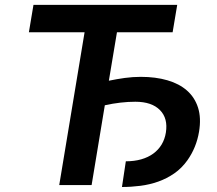

<svg xmlns="http://www.w3.org/2000/svg" viewBox="-20 -747 877 775"><path d="M96.6 -616.8 115.1 -727.3H695.3L676.8 -616.8H452.1L419.4 -421.2Q451.7 -427.9 483.8 -432.4Q516 -436.8 548.3 -436.8Q608.3 -436.8 655.9 -422.9Q703.5 -409.1 734.9 -381.4Q766.3 -353.7 779.5 -312.1Q792.6 -270.6 783.4 -215.2Q772.7 -151.3 736.5 -100.1Q713.8 -68.2 683.6 -47.2Q653.4 -26.3 618.8 -14Q584.2 -1.8 546.9 3Q509.6 7.8 472.3 7.8L487.9 -95.9Q522 -95.9 550.1 -103.9Q578.1 -111.9 598.7 -127Q619.3 -142 632.3 -163.5Q645.2 -185 649.5 -211.6Q658.7 -269.2 625.7 -302.6Q592.7 -336.3 526.3 -336.3Q467.7 -336.3 403.1 -322.1L349.8 0H219.1L321.4 -616.8Z"/></svg>

Font: Inter P Semi Bold
Style: Italic
Weight: 600
Italic angle: 9.39999°
Designer: Rasmus Andersson
Foundry: rsms
Version: Version 3.018;git-588b23468